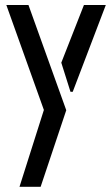

<svg xmlns="http://www.w3.org/2000/svg" viewBox="-20 -548 438 754"><path d="M4.9 -528.3H91.8L240.2 -115.2L139.6 185.5H56.6L152.3 -116.2ZM220.7 -301.8 309.6 -528.3H395.5L265.6 -187.5H256.8Z"/></svg>

Font: Post No Bills Colombo
Style: SemiBold
Weight: 700
Designer: Kosala Senevirathne, Siva Puranthara, Lasantha Premarathna, Tharique Azeez
Foundry: Mooniak
Version: Version 1.220 ; ttfautohint (v1.5)